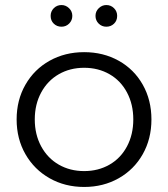

<svg xmlns="http://www.w3.org/2000/svg" viewBox="-20 -737 667 762"><path d="M314 5Q238 5 177 -29.5Q116 -64 81 -125Q46 -186 46 -263Q46 -340 81 -401Q116 -462 177 -496Q238 -530 314 -530Q390 -530 451 -496Q512 -462 546.5 -401Q581 -340 581 -263Q581 -186 546.5 -125Q512 -64 451 -29.5Q390 5 314 5ZM314 -58Q370 -58 414.5 -83.5Q459 -109 484 -156Q509 -203 509 -263Q509 -323 484 -370Q459 -417 414.5 -442.5Q370 -468 314 -468Q258 -468 213.5 -442.5Q169 -417 143.5 -370Q118 -323 118 -263Q118 -203 143.5 -156Q169 -109 213.5 -83.5Q258 -58 314 -58ZM181 -674Q181 -692 193.5 -704.5Q206 -717 224 -717Q241 -717 254 -704.5Q267 -692 267 -674Q267 -656 254.5 -643.5Q242 -631 224 -631Q206 -631 193.5 -643Q181 -655 181 -674ZM402 -717Q420 -717 432.5 -704.5Q445 -692 445 -674Q445 -655 432.5 -643Q420 -631 402 -631Q384 -631 371.5 -643.5Q359 -656 359 -674Q359 -692 372 -704.5Q385 -717 402 -717Z"/></svg>

Font: APTA Sans Regular
Style: Regular
Weight: 400
Version: Version 7.200